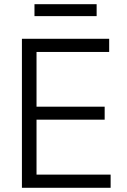

<svg xmlns="http://www.w3.org/2000/svg" viewBox="-20 -891 602 911"><path d="M84 -707H498V-644.5H153.3V-384.8H476.6V-323.2H153.3V-62.5H504.9V0H84ZM438.5 -814.5H143.6V-871.1H438.5Z"/></svg>

Font: Pretendard JP Light
Style: Regular
Weight: 300
Designer: Base glyphs from Inter by Rasmus Andersson; Hangeul glyphs from Noto Sans CJK(Source Han Sans) by Jang Soo-young and Kan
Foundry: Kil Hyung-jin
Version: Version 1.309